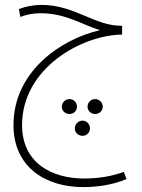

<svg xmlns="http://www.w3.org/2000/svg" viewBox="-20 -492 580 783"><path d="M319 271C375 271 442 262 496 238L485 209C437 226 386 236 323 236C193 236 70 174 70 18C70 -214 313 -349 478 -351V-387H471C365 -388 282 -472 150 -472C118 -472 85 -466 57 -455L63 -423C89 -432 110 -438 146 -438C250 -438 319 -389 388 -369C226 -332 35 -199 35 18C35 190 166 271 319 271ZM264 -27C280 -27 294 -40 294 -57C294 -74 280 -88 264 -88C246 -88 232 -74 232 -57C232 -40 246 -27 264 -27ZM368 -27C385 -27 399 -40 399 -57C399 -74 385 -88 368 -88C351 -88 337 -74 337 -57C337 -40 351 -27 368 -27ZM317 62C333 62 347 48 347 32C347 14 333 0 317 0C299 0 285 14 285 32C285 48 299 62 317 62Z"/></svg>

Font: Noto Sans Arabic UI Cn XLt
Style: Regular
Weight: 200
Width: 3
Designer: Monotype Design Team, Nadine Chahine and Nizar Qandah
Foundry: Monotype Imaging Inc.
Version: Version 2.010